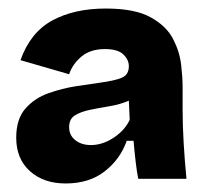

<svg xmlns="http://www.w3.org/2000/svg" viewBox="-20 -692 480 450"><path d="M134 -262Q82 -262 50 -291Q18 -320 18 -369Q18 -413 39.5 -437.5Q61 -462 93.5 -473.5Q126 -485 158.5 -490Q191 -495 213 -498Q250 -503 266 -510Q282 -517 282 -537Q282 -552 269 -564.5Q256 -577 226 -577Q192 -577 171 -559.5Q150 -542 142 -518L28 -551Q51 -616 102.5 -644Q154 -672 228 -672Q296 -672 333 -651.5Q370 -631 385.5 -601Q401 -571 404.5 -540.5Q408 -510 408 -489V-435Q408 -398 410.5 -356Q413 -314 417 -273H304Q301 -287 298 -312.5Q295 -338 293 -362H277Q262 -319 225.5 -290.5Q189 -262 134 -262ZM193 -352Q220 -352 246 -369Q272 -386 284 -411L282 -456Q261 -447 236.5 -443Q212 -439 190.5 -434.5Q169 -430 155.5 -421.5Q142 -413 142 -394Q142 -375 156.5 -363.5Q171 -352 193 -352Z"/></svg>

Font: Bricolage Grotesque 10pt ExtraBold
Style: Regular
Weight: 800
Designer: Mathieu Triay
Foundry: Atelier Triay
Version: Version 1.000; ttfautohint (v1.8.4.7-5d5b);gftools[0.9.32]